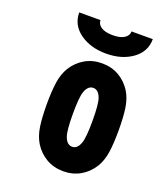

<svg xmlns="http://www.w3.org/2000/svg" viewBox="-164 -1029 995 1150"><g transform="rotate(20 333.5 -453.5)"><path d="M474 -916.7H609.4Q609.4 -836.6 542 -788.1Q474.6 -739.6 375 -739.6Q275.4 -739.6 208 -788.1Q140.6 -836.6 140.6 -916.7H276Q276 -890 301.4 -873.4Q326.8 -856.8 375 -856.8Q423.2 -856.8 448.6 -873.4Q474 -890 474 -916.7ZM561.8 -572.9Q587.2 -531.2 595.7 -474.3Q604.2 -417.3 604.2 -333.3Q604.2 -249.3 595.7 -192.4Q587.2 -135.4 561.8 -93.8Q531.2 -44.9 483.4 -17.3Q435.5 10.4 375 10.4Q314.5 10.4 266.6 -17.3Q218.8 -44.9 188.2 -93.8Q162.8 -135.4 154.3 -192.4Q145.8 -249.3 145.8 -333.3Q145.8 -417.3 154.3 -474.3Q162.8 -531.2 188.2 -572.9Q218.8 -621.7 266.6 -649.4Q314.5 -677.1 375 -677.1Q435.5 -677.1 483.4 -649.4Q531.2 -621.7 561.8 -572.9ZM325.5 -475.9Q312.5 -440.1 312.5 -333.3Q312.5 -226.6 325.5 -190.8Q341.8 -145.8 375 -145.8Q408.2 -145.8 424.5 -190.8Q437.5 -226.6 437.5 -333.3Q437.5 -440.1 424.5 -475.9Q408.2 -520.8 375 -520.8Q341.8 -520.8 325.5 -475.9Z"/></g></svg>

Font: Monoid
Style: Bold
Weight: 700
Width: 4
Designer: Andreas Larsen (@larsenwork)
Version: Version 0.61